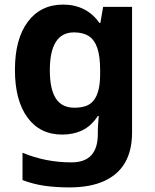

<svg xmlns="http://www.w3.org/2000/svg" viewBox="-20 -576 673 836"><path d="M255 -556Q305 -556 345 -536Q385 -516 413 -476H417L429 -546H555V1Q555 79 524.5 132Q494 185 433 212.5Q372 240 282 240Q224 240 174.5 233Q125 226 78 208V89Q128 110 181.5 120.5Q235 131 291 131Q349 131 377.5 100Q406 69 406 7V-4Q406 -21 407.5 -39Q409 -57 410 -71H406Q378 -28 339 -9Q300 10 251 10Q154 10 99.5 -64.5Q45 -139 45 -272Q45 -406 101 -481Q157 -556 255 -556ZM302 -435Q250 -435 223.5 -394Q197 -353 197 -270Q197 -188 223 -147.5Q249 -107 304 -107Q333 -107 354 -114.5Q375 -122 388.5 -139.5Q402 -157 409 -185Q416 -213 416 -253V-271Q416 -330 404 -366Q392 -402 367 -418.5Q342 -435 302 -435Z"/></svg>

Font: Noto Sans Canadian Aboriginal
Style: Regular
Weight: 400
Designer: Monotype Design Team, Typotheque's Kevin King
Foundry: Monotype Imaging Inc.
Version: Version 2.002